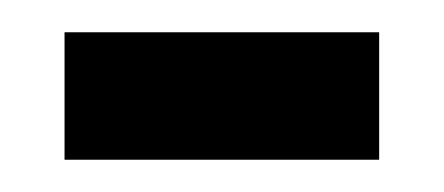

<svg xmlns="http://www.w3.org/2000/svg" viewBox="-20 -700 275 119"><path d="M20 -601V-680H215V-601Z"/></svg>

Font: Bricolage Grotesque 48pt Condensed Medium
Style: Regular
Weight: 500
Width: 3
Designer: Mathieu Triay
Foundry: Atelier Triay
Version: Version 1.001;gftools[0.9.33.dev8+g029e19f]